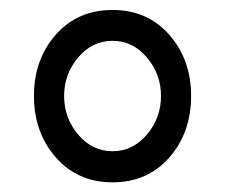

<svg xmlns="http://www.w3.org/2000/svg" viewBox="-20 -759 456 389"><path d="M48.8 -564.5Q48.8 -638.7 93 -688.7Q137.2 -738.8 208 -738.8Q278.8 -738.8 323 -688.5Q367.2 -638.2 367.2 -564.5Q367.2 -490.2 323 -439.9Q278.8 -389.6 208 -389.6Q137.2 -389.6 93 -440.2Q48.8 -490.7 48.8 -564.5ZM277.6 -486.3Q306.2 -520 306.2 -564.5Q306.2 -608.9 277.6 -642.6Q249 -676.3 208 -676.3Q167 -676.3 138.4 -642.6Q109.9 -608.9 109.9 -564.5Q109.9 -520 138.4 -486.3Q167 -452.6 208 -452.6Q249 -452.6 277.6 -486.3Z"/></svg>

Font: Eligible
Style: Regular
Weight: 500
Version: Version 1.1